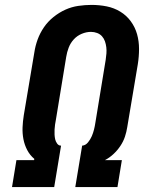

<svg xmlns="http://www.w3.org/2000/svg" viewBox="-20 -763 640 783"><path d="M29 0 47 -110H119L120 -115Q102 -130 91 -151Q80 -172 75.5 -195.5Q71 -219 72 -243.5Q73 -268 77 -293L120 -549Q124 -576 133.5 -602Q143 -628 159 -651.5Q175 -675 198 -693.5Q221 -712 246.5 -723.5Q272 -735 299.5 -739Q327 -743 353 -743Q385 -743 415 -737Q445 -731 470.5 -715.5Q496 -700 513.5 -676Q531 -652 539 -623.5Q547 -595 547 -563.5Q547 -532 542 -501L499 -245Q496 -225 489.5 -205.5Q483 -186 471 -168Q459 -150 443 -135Q427 -120 408 -110H477L459 0H287L315 -169Q329 -170 339 -182.5Q349 -195 354.5 -208Q360 -221 363.5 -235Q367 -249 369 -263L411 -519Q413 -532 414 -545Q415 -558 413.5 -570.5Q412 -583 408 -594.5Q404 -606 396 -615Q388 -624 376 -628.5Q364 -633 351 -633Q332 -633 313 -625Q294 -617 280.5 -602Q267 -587 260 -568.5Q253 -550 250 -531L208 -275Q206 -265 204.5 -255Q203 -245 202.5 -234.5Q202 -224 202.5 -214Q203 -204 205 -195Q207 -186 213 -177.5Q219 -169 229 -169L201 0Z"/></svg>

Font: Iosevka Curly Slab XBdExObl
Style: Regular
Weight: 800
Width: 7
Italic angle: -9°
Monospace: yes
Designer: Belleve Invis
Foundry: Belleve Invis
Version: Version 11.1.0; ttfautohint (v1.8.3)